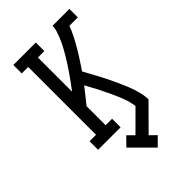

<svg xmlns="http://www.w3.org/2000/svg" viewBox="-288 -831 1177 1177"><g transform="rotate(-45 300.0 -243.0)"><path d="M344 249 208 113 261 59 301 99 428 -28Q422 -70 406.5 -110Q391 -150 373 -188.5Q355 -227 335.5 -265Q316 -303 295 -340Q275 -314 255 -289Q235 -264 215 -239V-74H271V0H76V-74H132V-662H76V-735H271V-661H215V-365Q228 -382 240.5 -399Q253 -416 265.5 -433.5Q278 -451 290 -468.5Q302 -486 313.5 -504Q325 -522 336 -540Q347 -558 357.5 -576.5Q368 -595 377.5 -614Q387 -633 395 -653Q403 -673 409.5 -693.5Q416 -714 416 -735H562V-662H489Q476 -627 459.5 -595Q443 -563 424.5 -531.5Q406 -500 386 -469.5Q366 -439 346 -409Q359 -385 372.5 -360.5Q386 -336 399 -311.5Q412 -287 424.5 -262Q437 -237 448.5 -211.5Q460 -186 471 -160.5Q482 -135 491 -108.5Q500 -82 506.5 -55Q513 -28 513 0L358 156L398 195Z"/></g></svg>

Font: Iosevka Curly Slab Extended
Style: Regular
Weight: 400
Width: 7
Monospace: yes
Designer: Belleve Invis
Foundry: Belleve Invis
Version: Version 11.1.0; ttfautohint (v1.8.3)